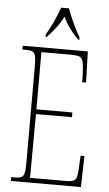

<svg xmlns="http://www.w3.org/2000/svg" viewBox="-61 -970 572 1010"><g transform="rotate(5 224.5 -465.5)"><path d="M152 -784V-771H158C194 -810 218 -838 242 -886C264 -838 287 -810 324 -771H330V-784C306 -822 278 -886 261 -931H220C205 -886 175 -822 152 -784ZM36 0H406L410 -164H390L386 -94C382 -33 379 -25 314 -25H135L137 -362H327V-387H137V-689H287C355 -689 359 -682 363 -600L365 -550H385L380 -714H36V-694H53C103 -694 109 -683 109 -606V-108C109 -31 103 -20 53 -20H36Z"/></g></svg>

Font: Noto Serif Lao ExtraCondensed Thin
Style: Regular
Weight: 100
Width: 2
Designer: Monotype Design Team
Foundry: Monotype Imaging Inc.
Version: Version 2.003